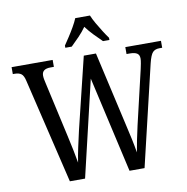

<svg xmlns="http://www.w3.org/2000/svg" viewBox="-97 -1025 1091 1119"><g transform="rotate(-10 448.5 -465.5)"><path d="M78 -620Q71 -652 57 -662.5Q43 -673 18 -673H7V-714H250V-673H230Q179 -673 179 -634Q179 -624 181 -612.5Q183 -601 186 -589L259 -262Q269 -217 277.5 -176Q286 -135 292 -99Q298 -139 308 -185.5Q318 -232 330 -284L433 -707H505L604 -271Q616 -220 625 -177.5Q634 -135 640 -98Q646 -133 653 -168.5Q660 -204 671 -252L746 -572Q749 -585 752.5 -603.5Q756 -622 756 -633Q756 -655 742 -664Q728 -673 699 -673H680V-714H891V-673H874Q849 -673 835 -658.5Q821 -644 809 -595L668 0H579L450 -568L316 0H226ZM335 -784Q348 -803 365 -829Q382 -855 397.5 -882Q413 -909 422 -931H509Q518 -909 533.5 -882Q549 -855 565.5 -829Q582 -803 596 -784V-771H558Q535 -793 510 -819Q485 -845 465 -872Q446 -845 421 -819Q396 -793 373 -771H335Z"/></g></svg>

Font: Noto Serif Tamil Condensed
Style: Regular
Weight: 400
Width: 3
Designer: Indian Type Foundry, Tom Grace, and the Monotype Design Team
Foundry: Monotype Imaging Inc.
Version: Version 2.004; ttfautohint (v1.8.4.7-5d5b)